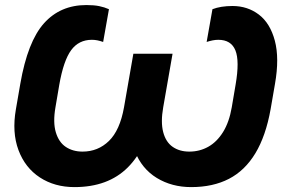

<svg xmlns="http://www.w3.org/2000/svg" viewBox="-20 -735 1132 768"><path d="M43.6 -298 61.2 -399.8Q90.6 -568.8 155.9 -641.8Q221.2 -714.8 325.6 -714.8Q356 -714.8 376.9 -710.5Q397.8 -706.2 415.8 -698.2L392.6 -567.2Q381 -571.2 370.1 -573.5Q359.2 -575.8 347.6 -575.8Q295 -575.8 264.6 -534.3Q234.2 -492.8 217.2 -396.4L201.8 -305.6Q191.4 -245.6 203.3 -205.8Q215.2 -166 243.3 -147.3Q271.4 -128.6 310.2 -128.6Q372 -128.6 415.8 -171.2Q459.6 -213.8 476 -305.6L513.4 -520H636.2L597.4 -298Q570.2 -144.2 491.3 -65.4Q412.4 13.4 278 13.4Q198.6 13.4 139.5 -25.2Q80.4 -63.8 53.9 -134.6Q27.4 -205.4 43.6 -298ZM508.6 -298 547.4 -520H670.2L632.8 -305.6Q622.4 -246.4 632.8 -206.6Q643.2 -166.8 670.6 -147.7Q698 -128.6 737.4 -128.6Q778.4 -128.6 813 -147.9Q847.6 -167.2 872.2 -206.8Q896.8 -246.4 907 -305.6L922.4 -396.4Q938.8 -491.4 921.6 -533.6Q904.4 -575.8 853.2 -575.8Q842.2 -575.8 830.6 -573.5Q819 -571.2 806.6 -567.2L829.8 -698.2Q863 -711 910 -711Q970.2 -711 1015.4 -676.7Q1060.6 -642.4 1079.3 -572.4Q1098 -502.4 1080 -399.8L1062.4 -298Q1043.2 -191 1001.5 -121.9Q959.8 -52.8 895.9 -19.7Q832 13.4 744.8 13.4Q667.2 13.4 607.2 -23.2Q547.2 -59.8 519.5 -130.1Q491.8 -200.4 508.6 -298Z"/></svg>

Font: Fixel Italic Variable 20240409 Display Thin
Style: Italic
Weight: 100
Italic angle: -10°
Designer: AlfaBravo + MacPaw
Foundry: Kyrylo Tkachov, Marchela Mozhyna, Serhii Makarenko, Maria Weinstein, Zakhar Kryvoshyya
Version: Version 1.211;Glyphs 3.2 (3225)